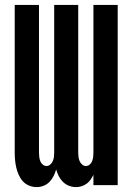

<svg xmlns="http://www.w3.org/2000/svg" viewBox="-20 -755 540 783"><path d="M129 8Q114 8 99 2Q84 -4 73.5 -15.5Q63 -27 56.5 -41.5Q50 -56 46.5 -71Q43 -86 41.5 -101.5Q40 -117 40 -133V-735H139V-133Q139 -124 140 -115.5Q141 -107 144 -98.5Q147 -90 154 -84Q161 -78 170 -78Q178 -78 185 -84Q192 -90 195.5 -98.5Q199 -107 200 -115.5Q201 -124 201 -133V-735H299V-133Q299 -124 300 -115.5Q301 -107 304.5 -98.5Q308 -90 315 -84Q322 -78 330 -78Q339 -78 346 -84Q353 -90 356 -98.5Q359 -107 360 -115.5Q361 -124 361 -133V-735H460V0H361V-42Q356 -32 349.5 -22.5Q343 -13 333.5 -6Q324 1 313 4.5Q302 8 290 8Q275 8 261 2.5Q247 -3 236.5 -13.5Q226 -24 219.5 -37Q213 -50 209 -64Q205 -50 198.5 -37Q192 -24 182 -13.5Q172 -3 158 2.5Q144 8 130 8Z"/></svg>

Font: Iosevka SS18 Semibold
Style: Regular
Weight: 600
Monospace: yes
Designer: Belleve Invis
Foundry: Belleve Invis
Version: Version 25.1.1; ttfautohint (v1.8.4)